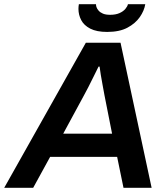

<svg xmlns="http://www.w3.org/2000/svg" viewBox="-60 -888 789 908"><path d="M-40 0 346 -686H510L657 0H524L494 -146H177L97 0ZM239 -256H470L434 -438Q430 -462 425 -487Q420 -512 416.5 -535Q413 -558 411 -573H406Q396 -553 383 -526.5Q370 -500 357.5 -475.5Q345 -451 336 -435ZM447 -737Q397 -737 367 -752.5Q337 -768 324 -793Q311 -818 311 -846Q311 -851 311.5 -857Q312 -863 313 -868H394Q394 -865 394.5 -861.5Q395 -858 396 -855Q399 -846 406.5 -837.5Q414 -829 427 -823.5Q440 -818 461 -818Q487 -818 505 -826Q523 -834 533 -846Q543 -858 545 -868H627Q622 -837 601 -807Q580 -777 542.5 -757Q505 -737 447 -737Z"/></svg>

Font: Archivo Variable SemiBold
Style: Italic
Weight: 600
Italic angle: -10°
Designer: Hector Gatti
Foundry: Omnibus-Type
Version: Version 2.001